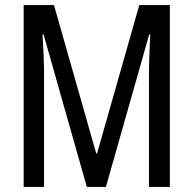

<svg xmlns="http://www.w3.org/2000/svg" viewBox="-20 -734 758 754"><path d="M321 0H396L566 -599H570C567 -533 565 -485 565 -456V0H647V-714H527L361 -131H358L192 -714H73V0H153V-458C153 -484 151 -532 147 -599H151Z"/></svg>

Font: Noto Sans Telugu ExtraCondensed
Style: Regular
Weight: 400
Width: 2
Designer: Jelle Bosma - Monotype Design Team
Foundry: Monotype Imaging Inc.
Version: Version 2.005